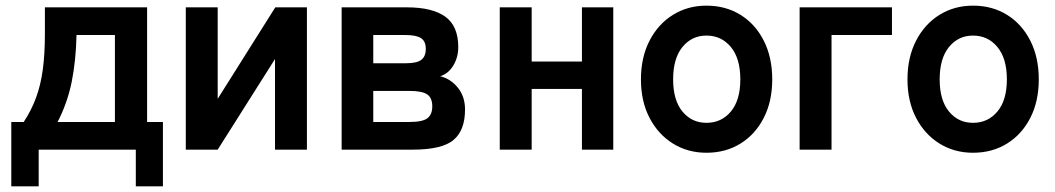

<svg xmlns="http://www.w3.org/2000/svg" viewBox="-20 -530 3735 680"><path d="M20 130V-98H64Q91 -139 107.5 -183.5Q124 -228 131.5 -283Q139 -338 139 -411V-504H501V-98H557V130H461V0H117V130ZM184 -98H387V-406H251Q249 -315 234 -240.5Q219 -166 184 -98Z M638 0V-504H751V-180L955 -504H1067V0H954V-321L751 0Z M1190 0V-504H1421Q1511 -504 1557 -471Q1603 -438 1603 -363Q1603 -327 1585.5 -298Q1568 -269 1539 -260Q1576 -251 1601.5 -219.5Q1627 -188 1627 -142Q1627 -69 1586.5 -34.5Q1546 0 1441 0ZM1302 -98H1430Q1477 -98 1494 -111.5Q1511 -125 1511 -153Q1511 -184 1492.5 -196Q1474 -208 1430 -208H1302ZM1302 -306H1418Q1456 -306 1472 -318Q1488 -330 1488 -357Q1488 -384 1471 -395Q1454 -406 1415 -406H1302Z M1750 0V-504H1863V-312H2041V-504H2152V0H2041V-215H1863V0Z M2482 11Q2416 11 2363.5 -21.5Q2311 -54 2280.5 -112.5Q2250 -171 2250 -249Q2250 -327 2280.5 -386Q2311 -445 2363.5 -477.5Q2416 -510 2482 -510Q2550 -510 2602.5 -477.5Q2655 -445 2685 -386Q2715 -327 2715 -249Q2715 -171 2685 -112.5Q2655 -54 2602.5 -21.5Q2550 11 2482 11ZM2482 -95Q2535 -95 2568.5 -135Q2602 -175 2602 -249Q2602 -323 2568.5 -363.5Q2535 -404 2482 -404Q2430 -404 2397 -363.5Q2364 -323 2364 -249Q2364 -175 2397 -135Q2430 -95 2482 -95Z M2812 0V-504H3139V-406H2925V0Z M3426 11Q3360 11 3307.5 -21.5Q3255 -54 3224.5 -112.5Q3194 -171 3194 -249Q3194 -327 3224.5 -386Q3255 -445 3307.5 -477.5Q3360 -510 3426 -510Q3494 -510 3546.5 -477.5Q3599 -445 3629 -386Q3659 -327 3659 -249Q3659 -171 3629 -112.5Q3599 -54 3546.5 -21.5Q3494 11 3426 11ZM3426 -95Q3479 -95 3512.5 -135Q3546 -175 3546 -249Q3546 -323 3512.5 -363.5Q3479 -404 3426 -404Q3374 -404 3341 -363.5Q3308 -323 3308 -249Q3308 -175 3341 -135Q3374 -95 3426 -95Z"/></svg>

Font: Zen Kaku Gothic Antique
Style: Bold
Weight: 700
Designer: Yoshimichi Ohira
Foundry: Positype
Version: Version 1.001